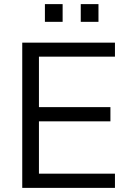

<svg xmlns="http://www.w3.org/2000/svg" viewBox="-20 -912 628 932"><path d="M88 0V-705H538V-637H169V-392H516V-323H169V-69H538V0ZM372 -806V-892H458V-806ZM198 -806V-892H284V-806Z"/></svg>

Font: Mulish
Style: Regular
Weight: 400
Designer: Vernon Adams
Foundry: Vernon Adams
Version: Version 3.603; ttfautohint (v1.8.3)